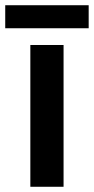

<svg xmlns="http://www.w3.org/2000/svg" viewBox="-38 -714 359 734"><path d="M301 -694H-18V-606H301ZM205 0V-542H78V0Z"/></svg>

Font: Noto Sans Lao SemiBold
Style: Regular
Weight: 600
Designer: Monotype Design Team
Foundry: Monotype Imaging Inc.
Version: Version 2.003